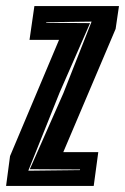

<svg xmlns="http://www.w3.org/2000/svg" viewBox="-51 -611 411 631"><path d="M-31 0 -18 -98 143 -480H46L62 -591H340L329 -516L157 -111H272L257 0ZM42 -50 212 -52V-54L47 -55L157 -304L250 -540L101 -538V-536L245 -535L145 -307Z"/></svg>

Font: Alumni Sans Inline One
Style: Italic
Weight: 400
Italic angle: -8°
Designer: Robert E. Leuschke
Foundry: Robert E. Leuschke
Version: Version 1.100; ttfautohint (v1.8.3)